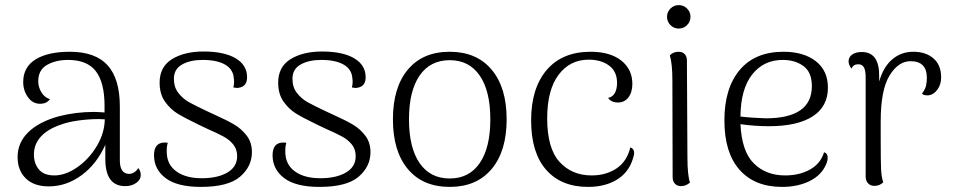

<svg xmlns="http://www.w3.org/2000/svg" viewBox="-20 -720 3747 753"><path d="M532 -34Q532 -15 514 -2.5Q496 10 471 10Q393 10 393 -97V-152Q359 -76 299.5 -32.5Q240 11 171 11Q113 11 81 -20.5Q49 -52 49 -104Q49 -161 91.5 -202Q134 -243 211 -264Q277 -281 347 -281Q362 -281 390 -279V-305Q390 -396 356 -440.5Q322 -485 247 -485Q199 -485 164.5 -465.5Q130 -446 130 -401Q130 -379 142 -358.5Q154 -338 176 -331Q163 -313 137 -313Q108 -313 89.5 -339Q71 -365 71 -398Q71 -457 119.5 -487Q168 -517 254 -517Q354 -517 402 -464Q450 -411 450 -302V-91Q450 -38 487 -38Q496 -38 506 -44Q516 -50 522 -61Q532 -50 532 -34ZM391 -252 367 -253Q329 -253 288.5 -247.5Q248 -242 221 -232Q169 -215 141 -185Q113 -155 113 -114Q113 -79 132.5 -55.5Q152 -32 193 -32Q237 -32 283 -64Q329 -96 359.5 -147Q390 -198 391 -252Z M584 -111Q584 -161 626 -161Q634 -161 638 -160Q633 -144 634 -122Q635 -74 672 -47.5Q709 -21 771 -21Q834 -21 872 -43.5Q910 -66 910 -107Q910 -134 895.5 -152.5Q881 -171 858.5 -183.5Q836 -196 797 -213L761 -230Q703 -258 675.5 -275Q648 -292 627 -321.5Q606 -351 606 -396Q606 -458 654.5 -488Q703 -518 778 -518Q859 -518 904 -491.5Q949 -465 949 -417Q949 -384 922 -377Q914 -375 909 -375Q905 -375 895 -377Q898 -388 898 -398Q898 -408 897 -412Q895 -448 863 -466.5Q831 -485 775 -485Q726 -485 694 -467Q662 -449 662 -411Q662 -378 679.5 -355.5Q697 -333 721 -319.5Q745 -306 794 -283L822 -270Q871 -248 899.5 -231Q928 -214 948 -187.5Q968 -161 968 -123Q968 -67 921.5 -27Q875 13 768 13Q675 13 629.5 -21.5Q584 -56 584 -111Z M1049 -111Q1049 -161 1091 -161Q1099 -161 1103 -160Q1098 -144 1099 -122Q1100 -74 1137 -47.5Q1174 -21 1236 -21Q1299 -21 1337 -43.5Q1375 -66 1375 -107Q1375 -134 1360.5 -152.5Q1346 -171 1323.5 -183.5Q1301 -196 1262 -213L1226 -230Q1168 -258 1140.5 -275Q1113 -292 1092 -321.5Q1071 -351 1071 -396Q1071 -458 1119.5 -488Q1168 -518 1243 -518Q1324 -518 1369 -491.5Q1414 -465 1414 -417Q1414 -384 1387 -377Q1379 -375 1374 -375Q1370 -375 1360 -377Q1363 -388 1363 -398Q1363 -408 1362 -412Q1360 -448 1328 -466.5Q1296 -485 1240 -485Q1191 -485 1159 -467Q1127 -449 1127 -411Q1127 -378 1144.5 -355.5Q1162 -333 1186 -319.5Q1210 -306 1259 -283L1287 -270Q1336 -248 1364.5 -231Q1393 -214 1413 -187.5Q1433 -161 1433 -123Q1433 -67 1386.5 -27Q1340 13 1233 13Q1140 13 1094.5 -21.5Q1049 -56 1049 -111Z M1521 -252Q1521 -377 1579.5 -447Q1638 -517 1744 -517Q1849 -517 1908 -447Q1967 -377 1967 -252Q1967 -127 1908 -57Q1849 13 1744 13Q1638 13 1579.5 -57Q1521 -127 1521 -252ZM1903 -252Q1903 -363 1861.5 -423.5Q1820 -484 1744 -484Q1667 -484 1625.5 -423.5Q1584 -363 1584 -252Q1584 -141 1625.5 -80.5Q1667 -20 1744 -20Q1820 -20 1861.5 -80.5Q1903 -141 1903 -252Z M2063 -248Q2063 -374 2124 -445.5Q2185 -517 2296 -517Q2373 -517 2416.5 -482.5Q2460 -448 2460 -391Q2460 -358 2444.5 -338Q2429 -318 2404 -318Q2377 -318 2365 -336Q2383 -340 2391.5 -355.5Q2400 -371 2400 -395Q2400 -440 2368.5 -463Q2337 -486 2289 -486Q2215 -486 2170.5 -426.5Q2126 -367 2126 -256Q2126 -138 2174.5 -85Q2223 -32 2300 -32Q2357 -32 2398 -59.5Q2439 -87 2452 -142Q2467 -137 2467 -120Q2467 -111 2461 -94Q2444 -42 2398 -14.5Q2352 13 2286 13Q2181 13 2122 -54Q2063 -121 2063 -248Z M2596 -654Q2596 -673 2609.5 -686.5Q2623 -700 2642 -700Q2661 -700 2674.5 -686.5Q2688 -673 2688 -654Q2688 -635 2674.5 -621.5Q2661 -608 2642 -608Q2623 -608 2609.5 -621.5Q2596 -635 2596 -654ZM2686 -4Q2670 10 2651 10Q2636 10 2627 0.5Q2618 -9 2618 -25L2617 -405Q2617 -470 2607 -503Q2621 -517 2641 -517Q2656 -517 2665 -508Q2674 -499 2674 -482L2676 -103Q2676 -34 2686 -4Z M3226 -102Q3226 -89 3220 -76Q3202 -33 3155.5 -10Q3109 13 3047 13Q2940 13 2880.5 -54Q2821 -121 2821 -248Q2821 -374 2881 -445.5Q2941 -517 3053 -517Q3132 -517 3179.5 -480Q3227 -443 3227 -376Q3227 -302 3167 -263.5Q3107 -225 2996 -225Q2940 -225 2884 -233Q2889 -126 2936.5 -79Q2984 -32 3059 -32Q3115 -32 3156.5 -55Q3198 -78 3212 -123Q3226 -118 3226 -102ZM2884 -263Q2923 -258 2983 -256Q3164 -256 3164 -382Q3164 -437 3131 -461Q3098 -485 3050 -485Q2975 -485 2930 -428Q2885 -371 2884 -263Z M3671 -417Q3671 -388 3656 -368Q3641 -348 3621 -346H3617Q3601 -346 3596 -353Q3608 -369 3611.5 -383Q3615 -397 3615 -415Q3615 -480 3551 -480Q3503 -480 3468.5 -423.5Q3434 -367 3434 -244V-174Q3434 -87 3435.5 -56Q3437 -25 3444 -5Q3430 9 3409 9Q3394 9 3384.5 -1Q3375 -11 3375 -28V-417Q3375 -444 3368 -456Q3361 -468 3346 -468Q3327 -468 3319 -451Q3308 -467 3308 -479Q3308 -496 3322 -506Q3336 -516 3360 -516Q3430 -516 3428 -418V-400Q3444 -457 3479 -487Q3514 -517 3562 -517Q3611 -517 3641 -491Q3671 -465 3671 -417Z"/></svg>

Font: Arima Madurai Light
Style: Regular
Weight: 300
Designer: Joana Correia and Natanael Gama
Foundry: NDISCOVER
Version: Version 1.019